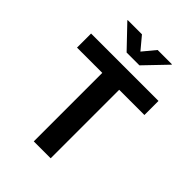

<svg xmlns="http://www.w3.org/2000/svg" viewBox="-266 -1072 1196 1196"><g transform="rotate(45 332.0 -474.0)"><path d="M35.2 -603.5V-727.5H628.9V-603.5H406.7V0H257.8V-603.5ZM262.7 -948.2 332 -865.2 400.9 -948.2H526.9V-944.8L388.2 -800.3H275.4L137.2 -944.8V-948.2Z"/></g></svg>

Font: Inter 16pt
Style: Bold
Weight: 700
Version: Version 4.001;git-66647c0bb